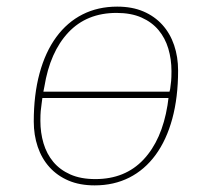

<svg xmlns="http://www.w3.org/2000/svg" viewBox="-20 -548 640 580"><path d="M266 12Q221 12 187 -2.5Q153 -17 129.5 -43Q106 -69 94 -104.5Q82 -140 82 -181Q82 -262 99.5 -326.5Q117 -391 150 -436Q183 -481 229.5 -504.5Q276 -528 334 -528Q379 -528 413 -513.5Q447 -499 470.5 -473Q494 -447 506 -411.5Q518 -376 518 -335Q518 -254 500.5 -189.5Q483 -125 450 -80Q417 -35 370.5 -11.5Q324 12 266 12ZM268 -7Q358 -7 413.5 -66Q469 -125 486 -230L489 -252H108L106 -237Q104 -223 103 -212.5Q102 -202 102 -183Q102 -147 111.5 -115Q121 -83 141 -59Q161 -35 192.5 -21Q224 -7 268 -7ZM111 -271H492L494 -279Q496 -293 497 -303.5Q498 -314 498 -333Q498 -369 488.5 -401Q479 -433 459 -457Q439 -481 407.5 -495Q376 -509 332 -509Q242 -509 186.5 -450Q131 -391 114 -286Z"/></svg>

Font: IBM Plex Mono Thin
Style: Italic
Weight: 100
Italic angle: -9°
Monospace: yes
Designer: Mike Abbink, Paul van der Laan, Pieter van Rosmalen
Foundry: Bold Monday
Version: Version 2.3